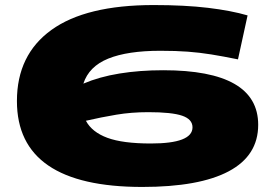

<svg xmlns="http://www.w3.org/2000/svg" viewBox="-20 -730 1088 760"><path d="M543 10Q47 10 47 -330Q47 -513 183.5 -611.5Q320 -710 588 -710Q712 -710 803.5 -699Q895 -688 960 -669L922 -495Q863 -507 816.5 -514.5Q770 -522 723 -525.5Q676 -529 615 -529Q485 -529 408.5 -498Q332 -467 310 -399Q373 -426 453 -439Q533 -452 626 -452Q1002 -452 1002 -236Q1002 -114 885.5 -52Q769 10 543 10ZM567 -286Q500 -286 440.5 -276Q381 -266 320 -252Q344 -207 405 -184.5Q466 -162 577 -162Q742 -162 742 -226Q742 -258 701 -272Q660 -286 567 -286Z"/></svg>

Font: Georama ExtraExtended ExtraBold
Style: Regular
Weight: 800
Width: 8
Designer: Jean-Baptiste Levee
Foundry: Production Type
Version: Version 1.000